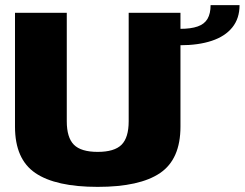

<svg xmlns="http://www.w3.org/2000/svg" viewBox="-20 -725 954 749"><path d="M361 4Q525 4 604.5 -50Q684 -104 684 -231V-675H482V-252Q482 -188 454 -160.2Q426 -132.5 361 -132.5Q296 -132.5 268.2 -160.5Q240.5 -188.5 240.5 -252V-675H38.5V-231Q38.5 -104 118 -50Q197.5 4 361 4ZM682.5 -612.5V-548.5Q754 -548.5 806 -565.8Q858 -583 886.2 -618Q914.5 -653 914.5 -705H801.5Q801.5 -672 789.5 -651.5Q777.5 -631 751.2 -621.8Q725 -612.5 682.5 -612.5Z"/></svg>

Font: Anybody UltraCondensed Thin ExtraBold
Style: Regular
Weight: 800
Version: Version 1.111